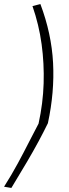

<svg xmlns="http://www.w3.org/2000/svg" viewBox="-51 -736 340 946"><path d="M5 190 -31 184Q7 124 37 68.5Q67 13 92 -36.5Q117 -86 139 -127Q161 -227 164 -325Q167 -423 154 -518.5Q141 -614 109 -706L148 -716Q203 -570 210.5 -426Q218 -282 185 -129Q163 -84 138.5 -38.5Q114 7 82 61.5Q50 116 5 190Z"/></svg>

Font: Nunito Sans 7pt Condensed ExtraLight
Style: Italic
Weight: 250
Width: 3
Italic angle: -9°
Designer: Vernon Adams
Foundry: Vernon Adams
Version: Version 3.101;gftools[0.9.27]